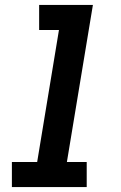

<svg xmlns="http://www.w3.org/2000/svg" viewBox="-20 -755 490 775"><path d="M28 0V-101H130L218 -634H138V-735H355L250 -101H330V0Z"/></svg>

Font: Zed Sans Extended
Style: Bold Italic
Weight: 700
Width: 7
Italic angle: -9°
Designer: Belleve Invis
Foundry: Belleve Invis
Version: Version 1.0.0; ttfautohint (v1.8.4)